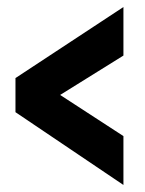

<svg xmlns="http://www.w3.org/2000/svg" viewBox="-20 -521 411 546"><path d="M24 -299 331 -501V-363L151 -251L331 -134V5L24 -202Z"/></svg>

Font: Lalezar
Style: Regular
Weight: 400
Designer: Borna Izadpanah
Foundry: Borna Izadpanah
Version: Version 1.004